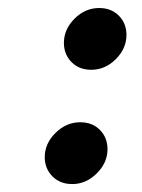

<svg xmlns="http://www.w3.org/2000/svg" viewBox="-20 -464 359 484"><path d="M92.8 -67.9Q92.8 -102.1 119.9 -128.9Q147 -155.8 182.1 -155.8Q212.9 -155.8 231.9 -136.5Q251 -117.2 251 -87.9Q251 -53.7 223.9 -26.9Q196.8 0 162.1 0Q131.3 0 112.1 -19.5Q92.8 -39.1 92.8 -67.9ZM141.1 -356Q141.1 -390.1 168 -417Q194.8 -443.8 230 -443.8Q260.7 -443.8 279.8 -424.3Q298.8 -404.8 298.8 -376Q298.8 -341.8 272 -314.9Q245.1 -288.1 210 -288.1Q179.2 -288.1 160.2 -307.6Q141.1 -327.1 141.1 -356Z"/></svg>

Font: CMU Serif Extra
Style: BoldSlanted
Weight: 700
Italic angle: -9.46001°
Version: Version 0.7.0